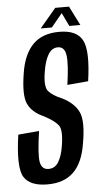

<svg xmlns="http://www.w3.org/2000/svg" viewBox="-56 -735 417 772"><g transform="rotate(-5 153.0 -349.0)"><path d="M104.5 3.5Q172 3.5 210.2 -34Q248.5 -71.5 260.5 -148Q276.5 -238 258.5 -275Q240.5 -312 193.5 -335.5Q154.5 -351.5 138.5 -370.8Q122.5 -390 133 -450.5Q139.5 -492 154.2 -517Q169 -542 193.5 -542Q221 -542 225.8 -506Q230.5 -470 218.5 -388L303 -395.5Q320.5 -517 297.8 -560.2Q275 -603.5 204.5 -603.5Q135.5 -603.5 97.5 -564.5Q59.5 -525.5 48 -451Q33.5 -363 49.8 -327.2Q66 -291.5 112.5 -271Q155 -249 170.5 -228.8Q186 -208.5 174.5 -142.5Q168.5 -105 154.2 -81.5Q140 -58 114 -58Q86.5 -58 80.8 -88.5Q75 -119 89 -213.5L4.5 -206Q-14.5 -74.5 9.8 -35.5Q34 3.5 104.5 3.5ZM131.5 -623.5H176.5L221 -677.5L247 -623.5H291.5L252.5 -701H197Z"/></g></svg>

Font: Anybody ExtraCondensed
Style: Italic
Weight: 400
Width: 2
Italic angle: -10°
Version: Version 1.113;gftools[0.9.25]